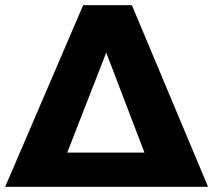

<svg xmlns="http://www.w3.org/2000/svg" viewBox="-25 -721 823 741"><path d="M296 -701H484L778 0H583L385 -518L183 0H-5ZM152 -132H608V0H152Z"/></svg>

Font: Alexandria
Style: Bold
Weight: 700
Designer: Mohamed Gaber
Foundry: Kief Type Foundry
Version: Version 5.100